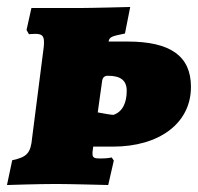

<svg xmlns="http://www.w3.org/2000/svg" viewBox="-33 -527 567 550"><path d="M234 -107H291C422 -107 514 -173 514 -278C514 -366 456 -408 332 -408H278C281 -422 287 -423 325 -431L340 -507C340 -507 227 -504 193 -504H57L43 -441L50 -429C50 -429 61 -430 68 -430C86 -430 93 -425 93 -407C93 -402 93 -396 92 -390L59 -132C55 -88 44 -77 2 -68L-13 3C-13 3 76 0 128 0C164 0 277 3 277 3L293 -67L287 -76C287 -76 277 -73 254 -73C238 -73 232 -75 232 -86C232 -87 232 -89 232 -91ZM259 -291C260 -305 266 -310 276 -310C312 -310 330 -297 330 -267C330 -234 319 -207 292 -198C286 -198 268 -201 247 -205C250 -229 258 -282 259 -291Z"/></svg>

Font: Alegreya SC Black
Style: Italic
Weight: 900
Italic angle: -7°
Designer: Juan Pablo del Peral
Foundry: Huerta Tipografica
Version: Version 2.007;PS 002.007;hotconv 1.0.88;makeotf.lib2.5.64775